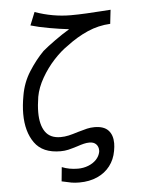

<svg xmlns="http://www.w3.org/2000/svg" viewBox="-59 -753 717 967"><g transform="rotate(-5 300.0 -269.5)"><path d="M302 98Q329.5 98 354 88.5Q378.5 79 394.8 62Q411 45 415.5 23Q416 20.5 416 15.5Q416 -3.5 404.2 -15.8Q392.5 -28 370.5 -28Q356.5 -28 342 -24.5Q327.5 -21 307 -14Q279.5 -5.5 261.5 -1.2Q243.5 3 222 3Q132 3 91.5 -53.8Q51 -110.5 51 -200.5Q51 -243 60 -292Q71 -358 105.8 -412.5Q140.5 -467 180.5 -507.5Q204.5 -528 244.2 -556.5Q284 -585 318.5 -605.5Q271.5 -611 218 -620.5Q164.5 -630 126 -641.5L152.5 -707Q242.5 -675 333.5 -675Q369.5 -675 411.5 -677.2Q453.5 -679.5 490 -682L535 -685L531 -650.5Q529 -638 527 -614.5Q467 -611.5 412 -587.5Q357 -563.5 304 -523Q269 -499.5 233 -460.5Q197 -421.5 169.8 -374Q142.5 -326.5 134 -280Q127 -236.5 127 -202Q127 -138.5 151.5 -103.2Q176 -68 228.5 -68Q249.5 -68 269.5 -72.5Q289.5 -77 317.5 -86Q346 -94.5 364.5 -98.8Q383 -103 402.5 -103Q450 -103 472.2 -79.2Q494.5 -55.5 494.5 -13.5Q494.5 3.5 490.5 25Q483 68 458.2 100.2Q433.5 132.5 393.8 150.2Q354 168 303 168Q280 168 263 165Q246 162 214 154.5L221 83Q257.5 98 302 98Z"/></g></svg>

Font: JuliaMono
Style: Italic
Weight: 400
Italic angle: -9°
Monospace: yes
Designer: cormullion
Foundry: corm
Version: Version 0.057; ttfautohint (v1.8.4)